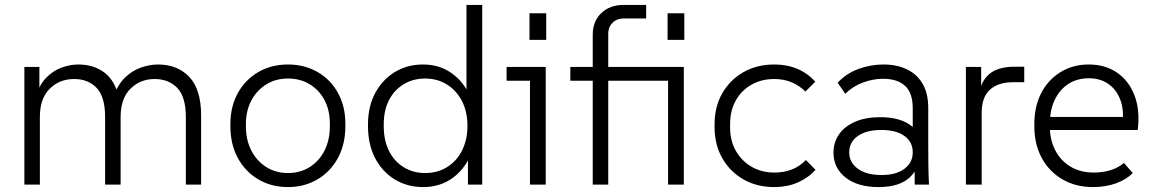

<svg xmlns="http://www.w3.org/2000/svg" viewBox="-20 -750 4686 780"><path d="M79 0V-478H140V-355L125 -356Q140 -406 168 -434.5Q196 -463 230.5 -475.5Q265 -488 298 -488Q361 -488 404.5 -455Q448 -422 463 -353H440Q457 -405 487.5 -434.5Q518 -464 554 -476Q590 -488 622 -488Q701 -488 749 -437.5Q797 -387 797 -281V0H735V-274Q735 -357 700 -393Q665 -429 608 -429Q550 -429 510 -389.5Q470 -350 470 -275V0H407V-274Q407 -357 372.5 -393Q338 -429 281 -429Q222 -429 182 -389.5Q142 -350 142 -275V0Z M1150 10Q1082 10 1029 -21.5Q976 -53 946 -108.5Q916 -164 916 -237V-246Q916 -317 946 -371.5Q976 -426 1029 -457Q1082 -488 1150 -488Q1217 -488 1270 -457.5Q1323 -427 1353 -372.5Q1383 -318 1383 -248V-237Q1383 -164 1353 -108.5Q1323 -53 1270 -21.5Q1217 10 1150 10ZM1150 -47Q1200 -47 1238.5 -71.5Q1277 -96 1298.5 -138.5Q1320 -181 1320 -237V-248Q1320 -302 1298.5 -343Q1277 -384 1238.5 -407.5Q1200 -431 1150 -431Q1100 -431 1061.5 -407Q1023 -383 1001 -341.5Q979 -300 979 -246V-237Q979 -181 1001 -138.5Q1023 -96 1061.5 -71.5Q1100 -47 1150 -47Z M1699 10Q1634 10 1583 -21.5Q1532 -53 1503.5 -108.5Q1475 -164 1475 -237V-246Q1475 -317 1504 -371.5Q1533 -426 1583.5 -457Q1634 -488 1699 -488Q1764 -488 1813 -454Q1862 -420 1887 -363L1875 -348V-730H1939V0H1881V-134L1892 -121Q1866 -60 1816 -25Q1766 10 1699 10ZM1707 -47Q1757 -47 1796 -71Q1835 -95 1857 -138.5Q1879 -182 1879 -239Q1879 -296 1857 -339Q1835 -382 1796 -406.5Q1757 -431 1707 -431Q1658 -431 1619.5 -407.5Q1581 -384 1560 -342.5Q1539 -301 1539 -246V-237Q1539 -180 1560 -137.5Q1581 -95 1619.5 -71Q1658 -47 1707 -47Z M2133 0V-450L2162 -422H2038V-478H2197V0ZM2131 -588V-696H2199V-588Z M2694 0V-450L2723 -422H2297V-478H2758V0ZM2388 0V-609Q2388 -664 2423 -697Q2458 -730 2513 -730H2605V-675H2513Q2486 -675 2468.5 -657.5Q2451 -640 2451 -614V0ZM2692 -588V-696H2760V-588Z M3126 10Q3055 10 3000.5 -21Q2946 -52 2914.5 -107Q2883 -162 2883 -233V-246Q2883 -317 2914.5 -371.5Q2946 -426 3000.5 -457Q3055 -488 3126 -488Q3178 -488 3220 -470Q3262 -452 3292 -418L3252 -378Q3228 -402 3196.5 -415.5Q3165 -429 3125 -429Q3074 -429 3033 -406Q2992 -383 2969 -341.5Q2946 -300 2946 -246V-233Q2946 -178 2969.5 -137Q2993 -96 3033.5 -72.5Q3074 -49 3126 -49Q3165 -49 3197 -61.5Q3229 -74 3254 -100L3293 -60Q3263 -27 3220.5 -8.5Q3178 10 3126 10Z M3696 0 3695 -174 3688 -193V-310Q3688 -372 3657 -401Q3626 -430 3567 -430Q3528 -430 3486.5 -415Q3445 -400 3414 -369L3383 -414Q3417 -451 3466.5 -469.5Q3516 -488 3569 -488Q3623 -488 3664 -468.5Q3705 -449 3728 -410Q3751 -371 3751 -311V-159Q3751 -119 3751.5 -79.5Q3752 -40 3754 0ZM3549 10Q3465 10 3415.5 -28.5Q3366 -67 3366 -130Q3366 -171 3388 -203.5Q3410 -236 3453 -255Q3496 -274 3556 -274Q3639 -274 3684.5 -237Q3730 -200 3730 -139H3718Q3718 -69 3676 -29.5Q3634 10 3549 10ZM3561 -39Q3621 -39 3654.5 -64.5Q3688 -90 3688 -131Q3688 -173 3654.5 -197.5Q3621 -222 3560 -222Q3500 -222 3465 -197.5Q3430 -173 3430 -131Q3430 -90 3465 -64.5Q3500 -39 3561 -39Z M3904 0V-478H3966V-364L3956 -365Q3965 -411 3985.5 -435.5Q4006 -460 4035.5 -469.5Q4065 -479 4100 -479H4141V-416H4095Q4036 -416 4002 -386Q3968 -356 3968 -290V0Z M4420 10Q4350 10 4296 -21.5Q4242 -53 4212 -108.5Q4182 -164 4182 -237V-247Q4182 -317 4209.5 -371Q4237 -425 4287.5 -456.5Q4338 -488 4403 -488Q4470 -488 4518 -455Q4566 -422 4589 -362Q4612 -302 4602 -222H4228V-275H4568L4540 -247Q4547 -304 4531 -345.5Q4515 -387 4482 -409.5Q4449 -432 4404 -432Q4355 -432 4319.5 -408.5Q4284 -385 4264.5 -343.5Q4245 -302 4245 -247V-237Q4245 -182 4267 -139.5Q4289 -97 4329 -73Q4369 -49 4423 -49Q4461 -49 4492.5 -59Q4524 -69 4546 -88L4582 -47Q4555 -20 4513 -5Q4471 10 4420 10Z"/></svg>

Font: SUSE Thin Light
Style: Regular
Weight: 300
Version: Version 1.000